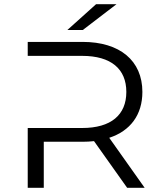

<svg xmlns="http://www.w3.org/2000/svg" viewBox="-20 -901 764 921"><path d="M504 -240C605 -273 663 -350 663 -460C663 -610 555 -700 376 -700H113V-633H374C513 -633 586 -570 586 -460C586 -350 513 -287 374 -287H113V0H190V-221H376C395 -221 414 -222 431 -224L590 0H674ZM377 -757 539 -881H441L303 -757Z"/></svg>

Font: Montserrat-Alt1
Style: Regular
Weight: 400
Designer: Differentunic
Foundry: Differentunic
Version: Version 7.222